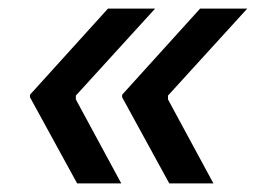

<svg xmlns="http://www.w3.org/2000/svg" viewBox="-20 -498 609 448"><path d="M160 -70H263L157 -266V-275L342 -478H232L50 -277V-271ZM375 -70H478L372 -266V-275L557 -478H447L265 -277V-271Z"/></svg>

Font: Fixel Text 20240404 Medium
Style: Italic
Weight: 500
Width: 4
Italic angle: -10°
Designer: AlfaBravo + MacPaw
Foundry: Kyrylo Tkachov, Marchela Mozhyna, Serhii Makarenko, Maria Weinstein, Zakhar Kryvoshyya
Version: Version 1.211;Glyphs 3.2 (3225)